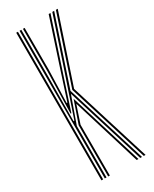

<svg xmlns="http://www.w3.org/2000/svg" viewBox="-207 -851 721 901"><g transform="rotate(-30 154.0 -400.0)"><path d="M74.2 0V-800H83.5V-566.2L81.5 -306.2H85.8L172.2 -561.5L251.5 -800H261.5L140.2 -436.5L275.8 0H266.2L135 -423.5L83.5 -278.8V0ZM92.5 0V-277L134.2 -397L256.5 0H247L133.5 -370.5L101.5 -275.2V0ZM56 0V-800H65.2V0ZM285.5 0 149.8 -436.2 271 -800H281L159.5 -436L295 0ZM87.2 -343.5 92.5 -570.2V-800H101.5V-573.8L96 -395.8H99.8L157.5 -573.2L231.8 -800H241.5L165 -567.8L91.2 -343.5Z"/></g></svg>

Font: Big Shoulders Inline Display Thin Light
Style: Regular
Weight: 300
Version: Version 2.002